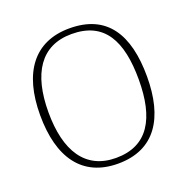

<svg xmlns="http://www.w3.org/2000/svg" viewBox="-130 -848 959 981"><g transform="rotate(-20 349.0 -357.5)"><path d="M349 10C551 10 639 -135 639 -358C639 -588 553 -725 350 -725C157 -725 58 -589 58 -359C58 -128 154 10 349 10ZM349 -21C183 -21 103 -147 103 -358C103 -569 183 -694 350 -694C528 -694 594 -569 594 -358C594 -148 523 -21 349 -21Z"/></g></svg>

Font: Noto Serif Sinhala ExtraLight
Style: Regular
Weight: 200
Designer: Jelle Bosma - Monotype Design Team
Foundry: Monotype Imaging Inc.
Version: Version 2.007